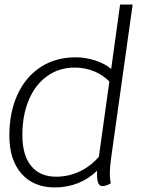

<svg xmlns="http://www.w3.org/2000/svg" viewBox="-20 -811 638 841"><path d="M468 -128Q461 -80 461 -48Q461 -32 465 -8Q446 4 428 4Q405 4 405 -46V-63Q368 -27 321 -8.5Q274 10 220 10Q127 10 74 -50.5Q21 -111 21 -216Q21 -320 57 -397.5Q93 -475 158.5 -517.5Q224 -560 312 -560Q355 -560 397.5 -546Q440 -532 467 -509L506 -791H561ZM413 -124 459 -454Q431 -483 391.5 -499Q352 -515 307 -515Q239 -515 187 -478Q135 -441 106.5 -374Q78 -307 78 -219Q78 -131 116.5 -84Q155 -37 226 -37Q279 -37 327 -59Q375 -81 413 -124Z"/></svg>

Font: Krub Light
Style: Italic
Weight: 300
Italic angle: -8°
Designer: Ekaluck Peanpanawate
Foundry: Cadson Demak Co.,Ltd.
Version: Version 1.000; ttfautohint (v1.6)